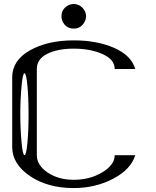

<svg xmlns="http://www.w3.org/2000/svg" viewBox="-20 -955 790 975"><path d="M89.8 -521.5Q83 -449.2 83 -375Q83 -300.8 89.8 -228.5Q95.7 -167 104.5 -167Q113.3 -167 119.1 -228.5Q125 -290 125 -375Q125 -460 119.1 -521.5Q113.3 -583 104.5 -583Q95.7 -583 89.8 -521.5ZM667 -604.5H562.5Q562.5 -653.3 500 -680.7Q438.5 -708 354.5 -708Q272.5 -708 219.7 -681.6Q167 -655.3 167 -604.5V-167Q167 -116.2 221.7 -79.1Q276.4 -42 354.5 -42Q435.5 -42 498 -79.1Q562.5 -117.2 562.5 -167H667Q644.5 -94.7 555.7 -47.9Q464.8 0 354.5 0Q222.7 0 132.8 -60.5Q42 -122.1 42 -208V-562.5Q42 -648.4 131.8 -699.2Q221.7 -750 354.5 -750Q472.7 -750 559.6 -711.9Q646.5 -673.8 667 -604.5ZM417 -872.1Q417 -848.6 398.4 -828.1Q380.9 -809.6 354.5 -809.6Q327.1 -809.6 309.6 -828.1Q292 -847.7 292 -872.1Q292 -898.4 309.6 -916Q328.1 -934.6 354.5 -934.6Q379.9 -934.6 398.4 -916Q417 -897.5 417 -872.1Z"/></svg>

Font: okolaksMetalik
Style: bold
Weight: 700
Width: 7
Version: Version 0.6